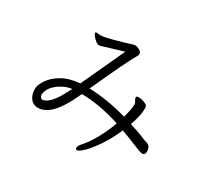

<svg xmlns="http://www.w3.org/2000/svg" viewBox="-149 -936 1298 1208"><g transform="rotate(30 500.0 -331.5)"><path d="M240 -250Q167 -209 160 -149Q160 -134 167 -127Q174 -120 178 -120Q223 -123 272 -204Q292 -239 310 -273Q273 -269 240 -250ZM679 -285Q697 -350 697 -383V-384Q697 -395 689 -406.5Q681 -418 681 -427L682 -431Q684 -437 700 -437Q716 -437 735.5 -430Q755 -423 761 -416.5Q767 -410 767 -396Q767 -342 739 -266Q795 -249 829.5 -235Q864 -221 868.5 -219.5Q873 -218 879.5 -217Q886 -216 898.5 -207Q911 -198 914 -169Q914 -141 893 -141Q878 -141 817.5 -166.5Q757 -192 715 -206Q682 -130 643.5 -73Q605 -16 573 15Q541 46 528.5 46Q516 46 516 33.5Q516 21 535 -1Q570 -39 603.5 -100Q637 -161 660 -225Q512 -274 378 -276Q318 -142 260 -94Q219 -62 182 -62H174Q129 -67 112 -114Q105 -133 105 -158.5Q105 -184 130 -222.5Q155 -261 206 -291.5Q257 -322 336 -329L481 -643L345 -602Q327 -595 316.5 -595Q306 -595 292 -606Q278 -617 267.5 -630.5Q257 -644 257 -650.5Q257 -657 266 -657L293 -654Q318 -654 394 -675Q470 -696 487 -702.5Q504 -709 516.5 -709Q529 -709 547.5 -699.5Q566 -690 566 -673Q566 -667 560.5 -658.5Q555 -650 538 -617.5Q521 -585 500 -541Q479 -497 458.5 -452.5Q438 -408 422.5 -374.5Q407 -341 402 -330Q530 -327 679 -285Z"/></g></svg>

Font: LXGW WenKai Mono Lite
Style: Regular
Weight: 400
Monospace: yes
Designer: LXGW / Fontworks Inc.
Foundry: LXGW / Fontworks Inc.
Version: Version 1.520; June 14, 2025